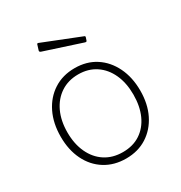

<svg xmlns="http://www.w3.org/2000/svg" viewBox="-178 -878 954 1014"><g transform="rotate(-30 299.0 -371.0)"><path d="M299 10Q226 10 171 -24.5Q116 -59 86 -120.5Q56 -182 56 -262Q56 -344 86.5 -406.5Q117 -469 172 -504.5Q227 -540 300 -540Q373 -540 427 -505Q481 -470 511.5 -407.5Q542 -345 542 -264Q542 -183 511.5 -121.5Q481 -60 426.5 -25Q372 10 299 10ZM301 -28Q363 -28 407.5 -57.5Q452 -87 476 -140Q500 -193 500 -264Q500 -335 475.5 -388.5Q451 -442 406 -472Q361 -502 300 -502Q239 -502 193.5 -472Q148 -442 123 -388.5Q98 -335 98 -264Q98 -194 123 -140.5Q148 -87 193.5 -57.5Q239 -28 301 -28ZM193 -748Q195 -753 201 -751L430 -660Q436 -658 433 -650L428 -635Q427 -631 424.5 -630Q422 -629 417 -630L190 -704Q180 -708 183 -716Z"/></g></svg>

Font: Libre Franklin Thin
Style: Regular
Weight: 100
Designer: Pablo Impallari, Rodrigo Fuenzalida, Nhung Nguyen
Foundry: Impallari Type
Version: Version 3.000